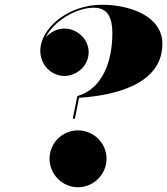

<svg xmlns="http://www.w3.org/2000/svg" viewBox="-20 -780 705 810"><path d="M306 -374.5 287 -279H296L313.5 -367.5C454.5 -376.5 665 -420 665 -595C665 -715 522 -760 411 -760C263.5 -760 150 -658 150 -566C150 -505 197.5 -459.5 252 -459.5C301 -459.5 354 -500 354 -560C354 -615 305.5 -659.5 252 -659.5C221.5 -659.5 192 -644.5 173 -622.5C208.5 -694.5 304.5 -747.5 376 -747.5C435 -747.5 454 -704 454 -640C454 -522 413 -405.5 306 -374.5ZM189 -110.5C189 -44.5 243 10 309 10C375 10 429.5 -44.5 429.5 -110.5C429.5 -176.5 375 -230 309 -230C243 -230 189 -176.5 189 -110.5Z"/></svg>

Font: Bodoni* 24pt Fatface
Style: Italic
Weight: 900
Italic angle: -13°
Version: Version 2.3